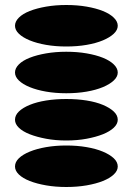

<svg xmlns="http://www.w3.org/2000/svg" viewBox="-20 -751 520 768"><path d="M40 -85Q40 -103 55.5 -118Q71 -133 99 -144.5Q127 -156 164.5 -162.5Q202 -169 245 -169Q289 -169 326.5 -162.5Q364 -156 391.5 -144.5Q419 -133 435 -118Q451 -103 451 -85Q451 -68 435 -53Q419 -38 391.5 -27Q364 -16 326.5 -9.5Q289 -3 245 -3Q202 -3 164.5 -9.5Q127 -16 99 -27Q71 -38 55.5 -53Q40 -68 40 -85ZM40 -272Q40 -290 55.5 -305Q71 -320 99 -331.5Q127 -343 164.5 -349Q202 -355 245 -355Q289 -355 326.5 -349Q364 -343 391.5 -331.5Q419 -320 435 -305Q451 -290 451 -272Q451 -255 435 -240Q419 -225 391.5 -214Q364 -203 326.5 -196Q289 -189 245 -189Q202 -189 164.5 -196Q127 -203 99 -214Q71 -225 55.5 -240Q40 -255 40 -272ZM40 -461Q40 -478 55.5 -493.5Q71 -509 99 -520Q127 -531 164.5 -537.5Q202 -544 245 -544Q289 -544 326.5 -537.5Q364 -531 391.5 -520Q419 -509 435 -493.5Q451 -478 451 -461Q451 -444 435 -429Q419 -414 391.5 -402.5Q364 -391 326.5 -384.5Q289 -378 245 -378Q202 -378 164.5 -384.5Q127 -391 99 -402.5Q71 -414 55.5 -429Q40 -444 40 -461ZM40 -648Q40 -665 55.5 -680.5Q71 -696 99 -707Q127 -718 164.5 -724.5Q202 -731 245 -731Q289 -731 326.5 -724.5Q364 -718 391.5 -707Q419 -696 435 -680.5Q451 -665 451 -648Q451 -631 435 -616Q419 -601 391.5 -589.5Q364 -578 326.5 -571.5Q289 -565 245 -565Q202 -565 164.5 -571.5Q127 -578 99 -589.5Q71 -601 55.5 -616Q40 -631 40 -648Z"/></svg>

Font: binaryv115
Style: Book
Weight: 400
Designer: Jelle Bosma - Monotype Design Team
Foundry: Monotype Imaging Inc.
Version: Version 2.003